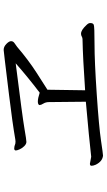

<svg xmlns="http://www.w3.org/2000/svg" viewBox="211 -852 578 1040"><g transform="rotate(-90 500.0 -332.0)"><path d="M133 -134 171 -127Q266 -138 469 -156L467 -356Q467 -373 459 -386Q451 -399 451 -406V-408Q454 -416 470.5 -416Q487 -416 518 -406Q602 -470 677 -536Q383 -499 323 -488.5Q263 -478 251.5 -478Q240 -478 228.5 -489.5Q217 -501 211 -515Q205 -529 205 -535Q205 -544 216 -544Q227 -544 242 -538L253 -537L264 -538Q356 -554 505.5 -572Q655 -590 694.5 -595Q734 -600 748 -601H751Q767 -601 782 -586.5Q797 -572 797 -561Q797 -550 787 -543Q777 -536 766 -528Q696 -468 627 -423.5Q558 -379 534 -364L531 -160Q706 -172 805 -174H807Q815 -174 822 -178Q829 -182 836 -182H838Q857 -182 884 -153Q895 -142 895 -134V-130Q895 -117 885.5 -113Q876 -109 781.5 -109Q687 -109 510 -97Q333 -85 259.5 -74Q186 -63 177 -63Q146 -66 128 -102Q122 -116 122 -125Q122 -134 133 -134Z"/></g></svg>

Font: LXGW Bright GB
Style: Regular
Weight: 400
Designer: Christian Thalmann (Catharsis Fonts)
Foundry: LXGW / Christian Thalmann (Catharsis Fonts) / Fontworks Inc.
Version: Version 5.510